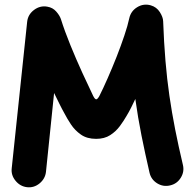

<svg xmlns="http://www.w3.org/2000/svg" viewBox="-20 -737 840 832"><path d="M97.2 74.2Q67.4 70.8 47.4 46.4Q27.3 22 30.8 -7.8L97.7 -642.6Q101.1 -674.3 127.7 -694.1Q154.3 -713.9 185.5 -708Q208.5 -704.1 223.4 -687.3Q238.3 -670.4 243.7 -654.8Q260.3 -602.1 285.2 -541Q310.1 -480 336.4 -422.4Q362.8 -364.7 383.8 -321.3Q391.1 -306.6 397 -306.6Q402.3 -306.6 410.2 -320.3Q426.8 -353 446.5 -397.9Q466.3 -442.9 485.4 -491.2Q504.4 -539.6 519 -583.3Q533.7 -627 540 -657.2Q546.9 -689 574.5 -705.8Q602.1 -722.7 633.3 -713.9Q658.7 -706.5 672.6 -684.6Q686.5 -662.6 687 -645Q690.4 -552.2 697 -473.4Q703.6 -394.5 714.1 -322Q724.6 -249.5 739 -176.5Q753.4 -103.5 772.5 -22.9Q779.8 6.8 763.4 33.2Q747.1 59.6 717.3 66.4Q687.5 73.7 661.1 57.4Q634.8 41 627.9 11.2Q608.4 -73.2 593 -150.4Q577.6 -227.5 566.4 -308.1Q558.1 -290 548.3 -270.8Q538.6 -251.5 528.8 -235.4Q516.6 -213.9 499.5 -190.7Q482.4 -167.5 457.5 -151.4Q432.6 -135.3 396.5 -135.3Q356.9 -135.3 330.6 -153.8Q304.2 -172.4 287.4 -198Q270.5 -223.6 259.8 -244.6Q249 -263.7 237.3 -287.4Q225.6 -311 214.4 -334L179.2 7.8Q175.8 37.6 151.6 57.6Q127.4 77.6 97.2 74.2Z"/></svg>

Font: Mikhak-DS2-FD ExtraBold
Style: Regular
Weight: 800
Designer: Amin Abedi
Version: Version 3.2